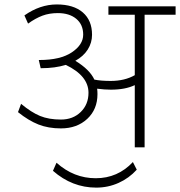

<svg xmlns="http://www.w3.org/2000/svg" viewBox="-20 -673 822 877"><path d="M419.6 184Q309.4 184 221.9 107.2L238.1 70.3Q317 141.1 417.3 141.1Q517.7 141.1 587 67.2L604.7 102.1Q569.3 141.1 521.5 162.5Q473.7 184 419.6 184ZM595.6 0V-284.1Q552.1 -263.4 486.3 -263.4Q458 -263.4 423.7 -267.9Q425.2 -256.3 425.2 -243.2Q425.2 -173.4 378.4 -129.9Q331.6 -86.5 258.3 -86.5Q200.7 -86.5 155.5 -104.4Q110.2 -122.3 62.2 -160.8L76.3 -198.7Q122.9 -159.8 163 -143.3Q203.2 -126.9 258.3 -126.9Q313.4 -126.9 348.8 -161.5Q384.2 -196.2 384.2 -249.2Q384.2 -326.6 280.6 -376.6Q231 -361.5 168.9 -361.5H165.8L157.2 -398.9H159.8Q255.8 -398.9 307.9 -433.8Q360 -468.7 360 -514.7Q360 -560.7 328.4 -587Q296.8 -613.2 244.2 -613.2Q205.3 -613.2 173.7 -601.4Q142.1 -589.5 108.2 -565.2L91.5 -602.6Q162.8 -652.7 239.4 -652.7Q316 -652.7 358.2 -616.3Q400.4 -579.9 400.4 -514.2Q400.4 -477.8 380.9 -446.9Q361.5 -416.1 324.1 -395.3Q389.8 -355.4 411 -309.4Q440.8 -303.3 485.3 -303.3Q549.5 -303.3 595.6 -329.6V-605.7H475.2V-644.1H782.1V-605.7H640.5V0Z"/></svg>

Font: Khula Light
Style: Regular
Weight: 300
Designer: Erin McLaughlin, Steve Matteson
Version: Version 1.002;PS 1.0;hotconv 1.0.72;makeotf.lib2.5.5900; ttf